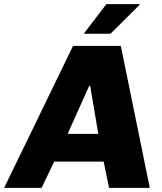

<svg xmlns="http://www.w3.org/2000/svg" viewBox="-63 -908 782 928"><path d="M-43 0 290 -686H521L661 0H464L438 -127H199L138 0ZM264 -261H412L373 -493H368ZM342 -745 451 -888H610L612 -885L471 -745Z"/></svg>

Font: Chivo Medium ExtraBold
Style: Italic
Weight: 800
Italic angle: -8.05°
Version: Version 2.002